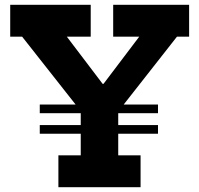

<svg xmlns="http://www.w3.org/2000/svg" viewBox="-20 -779 829 799"><path d="M637.5 -344V-308H145.5V-344ZM637.5 -258.5V-222.5H145.5V-258.5ZM716.5 -626.5 466.5 -308H323L72 -626.5H22.5V-759H357.5V-626.5H258L445.5 -379.5L355.5 -430H453.5L372.5 -379.5L559.5 -626.5H451V-759H767V-626.5ZM472 -394V-132.5H565V0H223V-132.5H316V-394Z"/></svg>

Font: Hepta Slab
Style: Bold
Weight: 700
Designer: Michael LaGattuta
Foundry: Michael LaGattuta
Version: Version 1.100